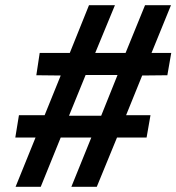

<svg xmlns="http://www.w3.org/2000/svg" viewBox="-20 -720 680 740"><path d="M120 -430 214 -429 152 -276H53L39 -190H117L40 0H137L214 -190H332L255 0H353L431 -190H545L560 -276H466L528 -429L625 -430L640 -516H564L639 -700H539L464 -516H347L423 -700H323L249 -516H133ZM246 -274 310 -431H433L370 -274Z"/></svg>

Font: Jost Medium
Style: Italic
Weight: 500
Italic angle: -5°
Version: Version 3.710